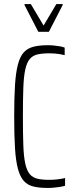

<svg xmlns="http://www.w3.org/2000/svg" viewBox="-20 -919 367 947"><path d="M216 8Q174 8 145 1Q116 -6 97.5 -26.5Q79 -47 68.5 -86Q58 -125 54 -187.5Q50 -250 50 -344Q50 -437 54 -499.5Q58 -562 68.5 -601.5Q79 -641 97.5 -661Q116 -681 145 -688.5Q174 -696 216 -696Q231 -696 246 -694.5Q261 -693 275.5 -690.5Q290 -688 299 -684V-647Q288 -650 275 -652Q262 -654 249.5 -655Q237 -656 224 -656Q188 -656 164.5 -650.5Q141 -645 126.5 -627.5Q112 -610 104.5 -575.5Q97 -541 95 -484.5Q93 -428 93 -344Q93 -260 95 -203.5Q97 -147 104.5 -112.5Q112 -78 126.5 -60.5Q141 -43 164.5 -37.5Q188 -32 224 -32Q243 -32 264.5 -34.5Q286 -37 301 -41V-3Q289 1 275 3Q261 5 246 6.5Q231 8 216 8ZM169 -762 101 -894V-899H132L195 -793L258 -899H289V-894L221 -762Z"/></svg>

Font: Saira ExtraCondensed ExtraLight
Style: Regular
Weight: 250
Width: 2
Designer: Hector Gatti with collaboration of the Omnibus-Type team
Foundry: Omnibus-Type
Version: Version 1.101